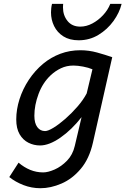

<svg xmlns="http://www.w3.org/2000/svg" viewBox="-20 -762 659 1009"><path d="M569.8 -461.4 468.3 -12.2Q449.2 72.3 404.5 125.2Q359.9 178.2 303.2 202.6Q246.6 227.1 192.4 227.1Q146 227.1 103.5 210.7Q61 194.3 28.8 168.5L77.6 92.8Q106 117.2 138.4 130.6Q170.9 144 207 144Q232.4 144 267.3 128.7Q302.2 113.3 332.3 82.3Q362.3 51.3 373 4.9L408.7 -146.5Q356.9 -80.1 297.6 -38.8Q238.3 2.4 190.4 2.4Q157.7 2.4 129.2 -12Q100.6 -26.4 83 -56.6Q65.4 -86.9 65.4 -134.3Q65.4 -187 82.5 -240.7Q99.6 -294.4 131.6 -342.8Q163.6 -391.1 207 -427.2Q247.6 -460.9 297.1 -479.5Q346.7 -498 402.3 -498Q446.8 -498 490 -486.1Q533.2 -474.1 569.8 -461.4ZM435.5 -271 465.8 -397.9Q444.8 -406.7 416.5 -412.1Q388.2 -417.5 365.7 -417.5Q330.1 -417.5 300.3 -403.3Q270.5 -389.2 246.1 -366.2Q204.6 -327.1 182.6 -268.3Q160.6 -209.5 160.6 -153.8Q160.6 -114.7 176 -94Q191.4 -73.2 216.8 -73.2Q232.4 -73.2 261.2 -90.8Q290 -108.4 323.5 -137.7Q356.9 -167 387.2 -201.9Q417.5 -236.8 435.5 -271ZM559.6 -741.7H619.1Q607.9 -695.3 576.2 -651.4Q544.4 -607.4 497.6 -578.9Q450.7 -550.3 393.6 -550.3Q345.7 -550.3 313.2 -570.8Q280.8 -591.3 264.4 -624.8Q248 -658.2 248 -696.8Q248 -708 249.3 -719.2Q250.5 -730.5 253.4 -741.7H312Q311.5 -736.8 311.3 -732.4Q311 -728 311 -723.1Q311 -681.2 335 -651.6Q358.9 -622.1 401.9 -622.1Q434.1 -622.1 465.3 -638.7Q496.6 -655.3 521.7 -682.4Q546.9 -709.5 559.6 -741.7Z"/></svg>

Font: Andika
Style: Italic
Weight: 400
Italic angle: -14°
Designer: Victor Gaultney, Annie Olsen, Julie Remington, Don Collingsworth, Eric Hays, Becca Hirsbrunner
Foundry: SIL International
Version: Version 6.101